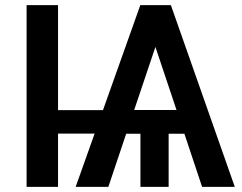

<svg xmlns="http://www.w3.org/2000/svg" viewBox="-20 -731 947 751"><path d="M207 -300.3H382.8L528.8 -710.9H648.4L898.4 0H770.5L701.2 -208H639.6V0H529.3V-208H473.6L403.8 0H275.9L350.1 -208.5H207V0H84V-710.9H207ZM504.9 -300.8H670.4L587.9 -547.4Z"/></svg>

Font: Roboto-o Medium
Style: Regular
Weight: 500
Designer: Google
Version: Version 2.134; 2016; ttfautohint (v1.6)